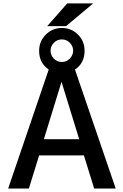

<svg xmlns="http://www.w3.org/2000/svg" viewBox="-20 -1093 714 1114"><path d="M384.8 -752.9Q404.3 -772.5 404.3 -798.8Q404.3 -825.2 385.3 -844.7Q366.2 -864.3 338.9 -864.3Q311.5 -864.3 292.5 -844.7Q273.4 -825.2 273.4 -798.8Q273.4 -772.5 292.5 -752.9Q311.5 -733.4 338.9 -733.4Q366.2 -733.4 384.8 -752.9ZM207 -191.4 147.5 1H27.3L262.7 -689.5Q207 -727.5 207 -797.9Q207 -853.5 245.6 -892.1Q284.2 -930.7 338.9 -930.7Q393.6 -930.7 432.1 -892.6Q470.7 -854.5 470.7 -797.9Q470.7 -726.6 415 -689.5L651.4 1H526.4L466.8 -191.4ZM234.4 -285.2H439.5L336.9 -618.2ZM370.1 -1073.2H520.5L363.3 -941.4H253.9Z"/></svg>

Font: Gen Shin Gothic Medium
Style: Regular
Weight: 500
Designer: [Source Han Sans]
Ryoko NISHIZUKA  (kana & ideographs); Paul D. Hunt (Latin, Greek & Cyrillic); Wenlong ZHANG  (bopomofo
Version: Version 1.002.20150607